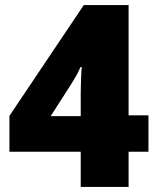

<svg xmlns="http://www.w3.org/2000/svg" viewBox="-20 -734 618 754"><path d="M297 -138H17V-279L309 -714H485V-281H563V-138H485V0H297ZM297 -278V-366Q297 -377 297.5 -394Q298 -411 298.5 -428.5Q299 -446 300 -458Q301 -470 301 -471H296Q287 -449 278.5 -435Q270 -421 258 -401L179 -278Z"/></svg>

Font: Noto Sans Devanagari Black
Style: Regular
Weight: 900
Version: Version 2.003